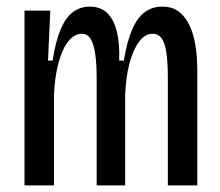

<svg xmlns="http://www.w3.org/2000/svg" viewBox="-20 -560 666 580"><path d="M54 0V-342V-528H132L125 -377H139Q148 -436 163.5 -472Q179 -508 201 -524Q223 -540 251 -540Q285 -540 305 -519.5Q325 -499 333.5 -462.5Q342 -426 340 -377H354Q364 -436 379.5 -471.5Q395 -507 417.5 -523.5Q440 -540 470 -540Q499 -540 518.5 -526Q538 -512 551 -486.5Q564 -461 570 -425Q576 -389 576 -345V0H487V-325Q487 -369 483 -398.5Q479 -428 469 -443Q459 -458 441 -458Q418 -458 400 -434Q382 -410 371 -368Q360 -326 358 -271V0H272V-323Q272 -368 267.5 -398Q263 -428 253.5 -443Q244 -458 227 -458Q204 -458 185.5 -434Q167 -410 156 -367.5Q145 -325 143 -270V0Z"/></svg>

Font: Bricolage Grotesque 36pt Condensed
Style: Regular
Weight: 400
Width: 3
Designer: Mathieu Triay
Foundry: Atelier Triay
Version: Version 1.001;gftools[0.9.33.dev8+g029e19f]